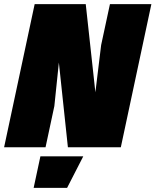

<svg xmlns="http://www.w3.org/2000/svg" viewBox="-39 -718 758 936"><path d="M-19 0 130 -698H379L426 -268L454 -498L497 -698H699L550 0H292L248 -413L226 -201L183 0ZM125 198 158 44H367L288 198Z"/></svg>

Font: Azeret Mono Thin Black
Style: Italic
Weight: 900
Italic angle: -12°
Version: Version 1.002